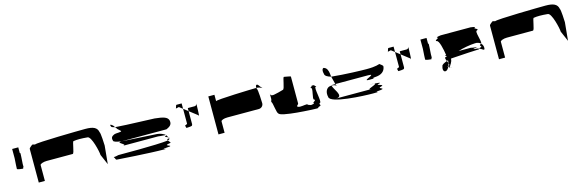

<svg xmlns="http://www.w3.org/2000/svg" viewBox="37 -1723 7587 2548"><g transform="rotate(-15 3830.5 -449.0)"><path d="M132 -438C132 -428 202 -420 213 -420C215 -420 217 -427 219 -438H224V-484C229 -542 232 -620 232 -626C232 -628 229 -630 224 -632V-710H140V-583C135 -525 132 -444 132 -438Z M366 -188H450V-406C450 -421 495 -438 541 -438H899C923 -438 937 -607 955 -600C1001 -608 1062 -608 1146 -600C1200 -600 1252 -372 1252 -330L1314 -187L1338 -437C1338 -454 1331 -612 1319 -624C1307 -692 1254 -716 1146 -716C1058 -716 471 -707 450 -689C433 -689 418 -704 406 -692C394 -680 366 -665 366 -648Z M1418 -251C1430 -239 1428 -214 1446 -214C1446 -214 1891 -182 2095 -182C2175 -182 1981 -188 2168 -200C2214 -212 2065 -227 2186 -244C2206 -244 2177 -266 2165 -284C2007 -264 1496 -267 1481 -267C1420 -250 1406 -263 1418 -251ZM1461 -470C1461 -454 1501 -442 1571 -432H2186C2220 -449 2270 -467 2258 -532C2246 -586 2184 -600 2071 -612C2033 -616 1715 -622 1533 -636C1543 -626 1552 -617 1552 -610L1599 -566C1599 -549 1532 -559 1498 -546C1476 -534 1444 -523 1461 -470ZM1485 -658C1485 -649 1505 -642 1533 -636C1526 -652 1513 -668 1498 -675C1492 -687 1468 -689 1485 -658ZM1564 -370H2095C1985 -370 2130 -366 2159 -360C2142 -381 2088 -401 2050 -404C1981 -410 1757 -419 1571 -432H1564C1473 -432 1660 -370 1564 -370ZM2159 -360C2161 -357 2164 -354 2166 -351H2168C2174 -354 2169 -357 2159 -360ZM2165 -284C2181 -288 2190 -294 2190 -301C2190 -303 2190 -306 2189 -309C2188 -308 2187 -308 2186 -307C2157 -307 2157 -296 2165 -284ZM2166 -351C2110 -343 2165 -333 2183 -323C2179 -331 2173 -342 2166 -351ZM2183 -323C2186 -318 2188 -313 2189 -309C2197 -314 2192 -318 2183 -323Z M2375 -662C2376 -661 2378 -663 2379 -666C2376 -665 2374 -663 2375 -662ZM2379 -666C2387 -669 2406 -671 2421 -675L2469 -638V-712H2397C2390 -712 2384 -678 2379 -666ZM2437 -412C2443 -406 2441 -381 2449 -381C2458 -381 2516 -384 2523 -390C2529 -396 2532 -404 2532 -412V-589L2469 -638V-434C2469 -425 2431 -418 2437 -412ZM2532 -589 2647 -500C2655 -500 2641 -497 2648 -490C2654 -484 2657 -647 2657 -661C2656 -644 2642 -631 2626 -631H2532ZM2657 -662V-661Z M2835 -188H2919V-344C2919 -360 2959 -375 3007 -375H3440C3475 -375 3503 -403 3503 -438C3503 -454 3497 -627 3484 -640C3482 -645 3481 -650 3480 -654H3462C3433 -654 2919 -640 2919 -622V-710H2835ZM3480 -654C3508 -653 3533 -647 3554 -632C3560 -638 3545 -638 3545 -646C3526 -660 3518 -694 3494 -694C3487 -694 3476 -678 3480 -654Z M3628 -416C3640 -404 3655 -255 3673 -255C3673 -200 4151 -182 4182 -182C4230 -182 4183 -188 4226 -200C4269 -212 4214 -227 4244 -244C4276 -244 4214 -464 4244 -464C4276 -472 4210 -479 4234 -485C4252 -489 4224 -492 4212 -493C4201 -492 4173 -489 4190 -485C4216 -479 4151 -472 4181 -464C4213 -464 4151 -307 4181 -307C4213 -290 4145 -275 4163 -262C4175 -254 4145 -249 4122 -246C4120 -250 4069 -258 4078 -271C4030 -271 3985 -256 3952 -268C3919 -280 3962 -295 3962 -312V-680C3962 -688 3893 -695 3872 -701C3854 -707 3839 -538 3813 -538C3765 -524 3724 -513 3688 -507C3662 -501 3633 -503 3633 -536V-460C3633 -443 3616 -428 3628 -416ZM4212 -493C4217 -494 4219 -494 4212 -494C4205 -494 4207 -494 4212 -493Z M4370 -291C4370 -201 4832 -182 4956 -182C5110 -182 4922 -188 5069 -200C5149 -212 5008 -227 5087 -244C5154 -262 4988 -276 5069 -288C5103 -296 5066 -301 5004 -304C5066 -292 4846 -244 4956 -244H4464C4594 -244 4441 -394 4455 -426C4445 -426 4433 -425 4419 -421C4382 -409 4353 -360 4370 -291ZM4394 -604C4394 -574 4431 -554 4478 -541L4472 -591C4467 -623 4455 -664 4420 -676C4404 -689 4377 -664 4394 -604ZM4455 -426C4478 -425 4510 -416 4518 -404L4506 -432H4464C4459 -432 4457 -430 4455 -426ZM4478 -541 4506 -432H4956C5092 -432 4832 -370 4956 -370C5110 -370 4922 -376 5069 -388C5149 -400 5178 -446 5183 -494C5183 -510 5152 -525 5139 -538C5123 -537 5100 -516 4956 -516C4899 -516 4656 -522 4478 -541ZM5004 -304C4996 -306 4980 -307 4956 -307C4928 -307 4958 -306 5004 -304Z M5287 -662C5288 -661 5290 -663 5291 -666C5288 -665 5286 -663 5287 -662ZM5291 -666C5299 -669 5318 -671 5333 -675L5381 -638V-712H5309C5302 -712 5296 -678 5291 -666ZM5349 -412C5355 -406 5353 -381 5361 -381C5370 -381 5428 -384 5435 -390C5441 -396 5444 -404 5444 -412V-589L5381 -638V-434C5381 -425 5343 -418 5349 -412ZM5444 -589 5559 -500C5567 -500 5553 -497 5560 -490C5566 -484 5569 -647 5569 -661C5568 -644 5554 -631 5538 -631H5444ZM5569 -662V-661Z M5741 -438C5741 -428 5811 -420 5822 -420C5824 -420 5826 -427 5828 -438H5833V-484C5838 -542 5841 -620 5841 -626C5841 -628 5838 -630 5833 -632V-710H5749V-583C5744 -525 5741 -444 5741 -438Z M5940 -293C5922 -242 5942 -208 5973 -220C5988 -226 6002 -243 6013 -266C6002 -269 5995 -272 6017 -276C6021 -287 6025 -299 6028 -312C6024 -322 6020 -333 6015 -344C5972 -329 5940 -312 5940 -293ZM5955 -633C5986 -633 6014 -507 6026 -422C5991 -418 6015 -414 6027 -409C6027 -407 6028 -404 6028 -402C6026 -401 6022 -401 6018 -400C5993 -400 6003 -373 6015 -344C6021 -346 6026 -348 6032 -350C6032 -337 6030 -324 6028 -312C6035 -292 6037 -276 6018 -276H6017C6016 -272 6015 -269 6013 -266C6019 -264 6028 -262 6033 -260C6042 -280 6075 -315 6075 -356C6075 -358 6078 -360 6078 -362C6255 -375 6423 -383 6442 -383C6490 -383 6454 -387 6468 -395C6460 -398 6450 -400 6442 -400C6319 -409 6492 -416 6434 -422C6274 -429 6472 -432 6393 -432H6199C6272 -456 6364 -472 6434 -475C6465 -478 6494 -468 6514 -449C6535 -475 6466 -633 6506 -633C6548 -650 6456 -665 6486 -677C6517 -689 6412 -695 6442 -695H6018C6043 -695 5943 -689 5973 -677C6003 -665 5912 -650 5955 -633ZM6026 -254C6004 -251 6018 -249 6034 -247C6031 -249 6030 -252 6031 -255C6030 -255 6028 -254 6026 -254ZM6031 -255C6041 -257 6039 -258 6033 -260C6032 -258 6031 -257 6031 -255ZM6034 -247C6037 -245 6041 -244 6049 -244C6072 -244 6052 -245 6034 -247ZM6468 -395C6509 -379 6540 -335 6540 -386C6540 -410 6531 -433 6514 -449C6512 -447 6509 -445 6506 -445C6463 -428 6541 -413 6486 -401C6476 -399 6471 -397 6468 -395Z M6689 -188H6773V-406C6773 -421 6818 -438 6864 -438H7222C7246 -438 7260 -607 7278 -600C7324 -608 7385 -608 7469 -600C7523 -600 7575 -372 7575 -330L7637 -187L7661 -437C7661 -454 7654 -612 7642 -624C7630 -692 7577 -716 7469 -716C7381 -716 6794 -707 6773 -689C6756 -689 6741 -704 6729 -692C6717 -680 6689 -665 6689 -648Z"/></g></svg>

Font: bitstorm
Style: maxext
Weight: 400
Version: Version 0.2